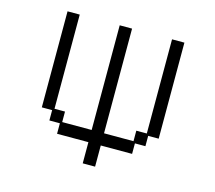

<svg xmlns="http://www.w3.org/2000/svg" viewBox="-113 -927 1226 1095"><g transform="rotate(15 500.0 -379.5)"><path d="M216 -220H155V-787H227V-231H289V-169H463V-787H536V-169H710V-231H772V-787H845V-220H783V-159H721V-97H536V28H463V-97H278V-159H216Z"/></g></svg>

Font: DotGothic16
Style: Regular
Weight: 400
Designer: Fontworks Inc.
Foundry: Fontworks Inc.
Version: Version 1.100